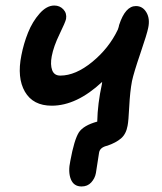

<svg xmlns="http://www.w3.org/2000/svg" viewBox="-20 -507 593 701"><path d="M168.9 -121.1Q100.6 -121.1 71 -172.1Q41.5 -223.1 58.1 -305.2Q66.4 -348.1 82.5 -388.2Q98.6 -428.2 124.5 -457.5Q150.4 -486.8 178.2 -486.8Q198.2 -486.8 211.4 -472.7Q224.6 -458.5 221.2 -438Q218.8 -426.3 197.3 -382.1Q175.8 -337.9 168.9 -301.8Q163.1 -271 170.4 -251Q177.7 -231 200.2 -231Q255.9 -231 316.9 -281Q377.9 -331.1 410.2 -398.9Q414.1 -409.7 415 -416Q437.5 -484.9 476.1 -484.9Q501 -484.9 514.6 -461.7Q528.3 -438.5 521 -404.8Q517.1 -384.3 492.7 -312.7Q468.3 -241.2 461.9 -210.9Q454.6 -172.4 451.9 -118.2Q449.2 -64 445.8 -47.9Q440.4 -17.6 421.9 -1.7Q403.3 14.2 372.1 24.9Q345.2 30.8 341.8 49.8Q339.4 62.5 335.7 89.1Q332 115.7 330.1 125Q326.7 144 313.2 158.9Q299.8 173.8 277.8 173.8Q249 173.8 238.5 147Q228 120.1 236.8 80.1Q251 2.9 268.1 -23.9Q285.2 -49.3 335 -63Q336.4 -128.4 352.1 -200.2Q352.1 -201.7 352.5 -204.1Q353 -206.5 353 -208Q259.8 -121.1 168.9 -121.1Z"/></svg>

Font: Shantell Sans Bouncy
Style: Italic
Weight: 500
Italic angle: -11.31°
Designer: Stephen Nixon, Anya Danilova, Shantell Martin
Foundry: Arrow Type
Version: Version 1.006;[9816181b4]